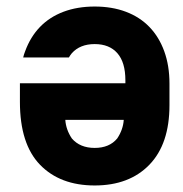

<svg xmlns="http://www.w3.org/2000/svg" viewBox="-20 -559 560 588"><path d="M364 -313Q364 -368 339.5 -396Q315 -424 270 -424Q225 -424 200 -396Q195 -390 191 -383H51Q53 -392 57 -402Q73 -446 102.5 -476.5Q132 -507 174.5 -523Q217 -539 270 -539Q323 -539 365.5 -523Q408 -507 437.5 -476.5Q467 -446 483 -402Q499 -358 499 -303V-237Q499 -118 437.5 -54.5Q376 9 270 9Q164 9 102.5 -54.5Q41 -118 41 -247V-304H364ZM200 -135Q225 -106 270 -106Q315 -106 339 -135Q357 -162 359 -192H180Q182 -162 200 -135Z"/></svg>

Font: Golos UI
Style: Bold
Weight: 700
Designer: A.Korolkova, Vitaly Kuzmin
Foundry: ParaType Ltd
Version: Version 2.000